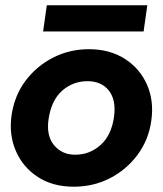

<svg xmlns="http://www.w3.org/2000/svg" viewBox="-20 -694 616 726"><path d="M259 12Q180 12 123.5 -24.5Q67 -61 40 -123Q13 -185 24 -260Q35 -333 76.5 -388.5Q118 -444 180.5 -476Q243 -508 316 -508Q395 -508 452 -471.5Q509 -435 536 -373.5Q563 -312 552 -237Q542 -165 500 -108.5Q458 -52 395.5 -20Q333 12 259 12ZM264 -109Q319 -109 360 -145.5Q401 -182 411 -251Q420 -315 392 -351Q364 -387 311 -387Q256 -387 215.5 -351.5Q175 -316 164 -246Q154 -182 184 -145.5Q214 -109 264 -109ZM143 -575 157 -674H537L523 -575Z"/></svg>

Font: Host Grotesk ExtraBold
Style: Italic
Weight: 800
Italic angle: -8°
Designer: Doğukan Karapınar
Foundry: Element Type
Version: Version 1.003; ttfautohint (v1.8.4.7-5d5b)